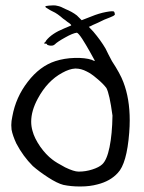

<svg xmlns="http://www.w3.org/2000/svg" viewBox="-20 -672 531 706"><path d="M160.2 -651.4Q168.9 -652.3 176.8 -652.3Q185.5 -652.3 191.4 -650.4Q203.1 -648.4 220.7 -638.7Q245.1 -628.9 262.7 -615.2Q268.6 -609.4 280.3 -597.7Q289.1 -600.6 315.4 -611.3Q343.8 -623 370.1 -627.9Q396.5 -632.8 399.4 -628.9Q401.4 -627 402.3 -620.1Q403.3 -617.2 396.5 -613.3Q388.7 -609.4 363.3 -599.6Q337.9 -586.9 321.3 -580.1Q316.4 -577.1 306.6 -573.2Q310.5 -568.4 323.2 -555.7Q350.6 -523.4 368.2 -493.2Q377 -474.6 391.6 -447.3Q421.9 -401.4 433.6 -370.1Q457 -309.6 457 -229.5Q457 -208 455.1 -183.6Q446.3 -70.3 413.1 -36.1Q385.7 -5.9 338.9 5.9Q310.5 13.7 276.4 13.7Q274.4 13.7 272.5 13.7Q241.2 13.7 212.9 7.8Q190.4 2 157.2 -19.5Q124 -41 100.6 -61.5Q64.5 -97.7 40 -144.5Q26.4 -173.8 22.5 -195.3Q21.5 -203.1 21.5 -211.9Q21.5 -226.6 25.4 -244.1Q38.1 -314.5 82 -371.1Q126 -428.7 183.6 -447.3Q216.8 -458 254.9 -459Q293 -460 317.4 -452.1Q320.3 -450.2 323.2 -449.2Q326.2 -448.2 327.1 -448.2Q329.1 -448.2 329.1 -448.2Q329.1 -448.2 309.6 -483.4Q295.9 -507.8 282.2 -529.3Q268.6 -549.8 262.7 -551.8Q247.1 -549.8 219.7 -534.2Q191.4 -518.6 181.6 -508.8Q174.8 -502 160.2 -504.9Q152.3 -506.8 152.3 -509.8Q152.3 -511.7 144.5 -511.7Q138.7 -511.7 147.5 -518.6Q148.4 -519.5 149.4 -522.5Q169.9 -548.8 215.8 -567.4Q240.2 -577.1 241.2 -578.1Q243.2 -579.1 239.3 -583Q235.4 -586.9 227.5 -591.8Q220.7 -597.7 211.9 -603.5Q202.1 -612.3 192.4 -619.1Q186.5 -624 166 -633.8Q146.5 -644.5 146.5 -647.5Q146.5 -650.4 160.2 -651.4ZM298.8 -409.2Q278.3 -419.9 258.8 -419.9Q256.8 -419.9 255.9 -419.9Q235.4 -418.9 209 -404.3Q154.3 -375 119.1 -309.6Q94.7 -264.6 94.7 -224.6Q94.7 -207 99.6 -190.4Q106.4 -164.1 127.9 -132.8Q149.4 -102.5 172.9 -85Q186.5 -74.2 219.7 -56.6Q252 -41 268.6 -41Q269.5 -41 270.5 -41Q294.9 -41 319.3 -48.8Q343.8 -56.6 355.5 -67.4Q373 -83 382.8 -130.9Q392.6 -178.7 393.6 -247.1Q382.8 -327.1 371.1 -348.6Q358.4 -365.2 336.9 -382.8Q315.4 -401.4 298.8 -409.2Z"/></svg>

Font: Yahfie
Style: Heavy
Weight: 600
Designer: Joe Palazzolo
Foundry: jozolo LLC
Version: Version 001.000